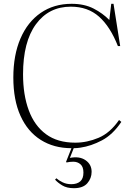

<svg xmlns="http://www.w3.org/2000/svg" viewBox="-20 -764 697 1008"><path d="M368 224Q331 224 307 209.5Q283 195 269 179L276 172Q288 183 308.5 193Q329 203 354 203Q384 203 401 188.5Q418 174 418 142Q418 112 402.5 98.5Q387 85 365 85Q356 85 346.5 86Q337 87 329 89L327 85L355 14Q263 14 194 -29.5Q125 -73 87.5 -156Q50 -239 50 -357Q50 -475 87.5 -562Q125 -649 194 -696.5Q263 -744 356 -744Q423 -744 471.5 -719Q520 -694 554 -659L564 -744H576L611 -522H599Q559 -624 500 -676.5Q441 -729 352 -729Q236 -729 168.5 -636.5Q101 -544 101 -374Q101 -266 131 -185Q161 -104 221.5 -59.5Q282 -15 375 -15Q437 -15 497.5 -40.5Q558 -66 605 -134L617 -124Q572 -57 515 -27Q458 3 403 11Q385 14 367 14L347 65Q397 55 429 77Q461 99 461 138Q461 172 438.5 198Q416 224 368 224Z"/></svg>

Font: Display Extralight
Style: Regular
Weight: 200
Designer: Latin by Veronika Burian and Jose Scaglione. Greek by Irene Vlachou. Cyrillic by Vera Evstafieva.
Foundry: TypeTogether
Version: Version 3.002